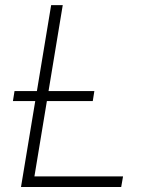

<svg xmlns="http://www.w3.org/2000/svg" viewBox="-20 -748 608 768"><path d="M64 0 184.6 -727.5H231L117.7 -42.5H472.2L464.8 0ZM31.7 -343.8 38.1 -383.8H357.4L351.1 -343.8Z"/></svg>

Font: Inter ExtraLight
Style: Italic
Weight: 250
Italic angle: -9.3988°
Designer: Rasmus Andersson
Foundry: rsms
Version: Version 4.001;git-66647c0bb